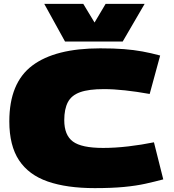

<svg xmlns="http://www.w3.org/2000/svg" viewBox="-20 -959 896 989"><path d="M28 -334Q28 -532 146 -621Q264 -710 496 -710Q567 -710 618 -706Q669 -702 713 -694Q757 -686 805 -673L751 -475Q684 -487 624.5 -493.5Q565 -500 515 -500Q437 -500 392.5 -484Q348 -468 329.5 -432.5Q311 -397 311 -340Q311 -263 355.5 -230Q400 -197 511 -197Q573 -197 641 -205Q709 -213 773 -226L821 -35Q776 -23 728.5 -12.5Q681 -2 618.5 4Q556 10 468 10Q324 10 226 -24Q128 -58 78 -133.5Q28 -209 28 -334ZM725 -939 612 -745H315L208 -939H409L467 -843L524 -939Z"/></svg>

Font: Georama Expanded Black
Style: Regular
Weight: 900
Width: 7
Designer: Jean-Baptiste Levee
Foundry: Production Type
Version: Version 1.000